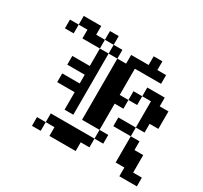

<svg xmlns="http://www.w3.org/2000/svg" viewBox="-122 -739 958 906"><g transform="rotate(30 357.0 -285.5)"><path d="M47.6 -523.8H95.2V-476.2H47.6ZM95.2 -571.4H142.9V-523.8H95.2ZM142.9 -571.4H190.5V-523.8H142.9ZM142.9 -523.8H190.5V-476.2H142.9ZM190.5 -523.8H238.1V-476.2H190.5ZM238.1 -571.4H285.7V-523.8H238.1ZM285.7 -523.8H333.3V-476.2H285.7ZM381 -523.8H428.6V-476.2H381ZM428.6 -523.8H476.2V-476.2H428.6ZM523.8 -523.8H571.4V-476.2H523.8ZM476.2 -523.8H523.8V-476.2H476.2ZM476.2 -571.4H523.8V-523.8H476.2ZM238.1 -476.2H285.7V-428.6H238.1ZM238.1 -428.6H285.7V-381H238.1ZM238.1 -381H285.7V-333.3H238.1ZM238.1 -333.3H285.7V-285.7H238.1ZM238.1 -285.7H285.7V-238.1H238.1ZM333.3 -476.2H381V-428.6H333.3ZM381 -476.2H428.6V-428.6H381ZM381 -428.6H428.6V-381H381ZM381 -381H428.6V-333.3H381ZM381 -333.3H428.6V-285.7H381ZM333.3 -333.3H381V-285.7H333.3ZM333.3 -381H381V-333.3H333.3ZM333.3 -428.6H381V-381H333.3ZM333.3 -285.7H381V-238.1H333.3ZM381 -285.7H428.6V-238.1H381ZM190.5 -381H238.1V-333.3H190.5ZM142.9 -381H190.5V-333.3H142.9ZM190.5 -285.7H238.1V-238.1H190.5ZM142.9 -285.7H190.5V-238.1H142.9ZM238.1 -238.1H285.7V-190.5H238.1ZM238.1 -190.5H285.7V-142.9H238.1ZM333.3 -238.1H381V-190.5H333.3ZM381 -238.1H428.6V-190.5H381ZM381 -190.5H428.6V-142.9H381ZM333.3 -190.5H381V-142.9H333.3ZM428.6 -142.9H476.2V-95.2H428.6ZM381 -95.2H428.6V-47.6H381ZM333.3 -95.2H381V-47.6H333.3ZM285.7 -95.2H333.3V-47.6H285.7ZM238.1 -95.2H285.7V-47.6H238.1ZM190.5 -95.2H238.1V-47.6H190.5ZM142.9 -47.6H190.5V0H142.9ZM333.3 -47.6H381V0H333.3ZM285.7 -47.6H333.3V0H285.7ZM238.1 -47.6H285.7V0H238.1ZM523.8 -428.6H571.4V-381H523.8ZM571.4 -428.6H619V-381H571.4ZM476.2 -381H523.8V-333.3H476.2ZM428.6 -333.3H476.2V-285.7H428.6ZM571.4 -381H619V-333.3H571.4ZM571.4 -333.3H619V-285.7H571.4ZM571.4 -285.7H619V-238.1H571.4ZM619 -381H666.7V-333.3H619ZM619 -333.3H666.7V-285.7H619ZM523.8 -238.1H571.4V-190.5H523.8ZM476.2 -238.1H523.8V-190.5H476.2ZM571.4 -190.5H619V-142.9H571.4ZM571.4 -142.9H619V-95.2H571.4ZM571.4 -95.2H619V-47.6H571.4ZM619 -142.9H666.7V-95.2H619ZM619 -95.2H666.7V-47.6H619ZM619 -47.6H666.7V0H619ZM666.7 -47.6H714.3V0H666.7Z"/></g></svg>

Font: Jacquard 12
Style: Regular
Weight: 400
Designer: Sarah Cadigan-Fried
Version: Version 1.000; ttfautohint (v1.8.4.7-5d5b)